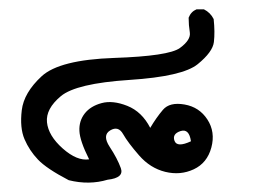

<svg xmlns="http://www.w3.org/2000/svg" viewBox="-20 -216 540 405"><path d="M125 164.1Q78.1 139.6 60.1 120.6Q42 101.6 31.7 77.6Q21.5 53.7 25.9 16.6Q30.3 -20.5 67.9 -55.2Q105.5 -89.8 220.7 -93.8Q335.9 -97.7 359.4 -114.7Q382.8 -131.8 380.4 -147.5Q377.9 -163.1 377.9 -178.7Q382.8 -191.4 394.5 -196.3H410.2Q423.8 -189.5 430.7 -175.8Q433.6 -148.4 431.2 -127.4Q428.7 -106.4 397 -80.6Q365.2 -54.7 252.9 -47.4Q140.6 -40 108.4 -13.2Q76.2 13.7 79.1 42Q82 70.3 112.3 97.2Q142.6 124 168 120.1Q148.4 81.1 147.5 60.1Q146.5 39.1 158.7 23.4Q170.9 7.8 194.3 1.5Q217.8 -4.9 248.5 7.3Q279.3 19.5 296.9 53.7Q309.6 32.2 323.7 15.6Q337.9 -1 369.1 4.4Q400.4 9.8 417.5 36.1Q434.6 62.5 425.8 95.2Q417 127.9 388.7 141.1Q360.4 154.3 328.6 146.5Q296.9 138.7 273.4 111.8Q250 85 239.7 66.9Q229.5 48.8 212.4 59.1Q195.3 69.3 211.4 93.8Q227.5 118.2 234.9 138.7Q242.2 159.2 207 163.1Q168 174.8 125 164.1ZM382.8 82Q378.9 54.7 360.8 60.5Q342.8 66.4 348.1 81.1Q353.5 95.7 382.8 82Z"/></svg>

Font: NaikaiFont
Style: Regular
Weight: 400
Version: Version 1.67